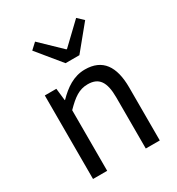

<svg xmlns="http://www.w3.org/2000/svg" viewBox="-195 -957 999 1081"><g transform="rotate(-30 305.0 -416.5)"><path d="M92 0H184V-394C238 -449 276 -477 332 -477C404 -477 435 -434 435 -332V0H526V-344C526 -482 474 -557 360 -557C286 -557 229 -516 178 -464H176L167 -543H92ZM284 -642H374L501 -797L463 -833L331 -707H327L196 -833L157 -797Z"/></g></svg>

Font: Noto Sans HK
Style: Regular
Weight: 400
Designer: Ryoko NISHIZUKA 西塚涼子 (kana, bopomofo & ideographs); Paul D. Hunt (Latin, Greek & Cyrillic); Sandoll Communications 산돌커뮤니
Foundry: Adobe
Version: Version 2.004;hotconv 1.0.118;makeotfexe 2.5.65603